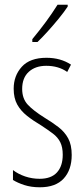

<svg xmlns="http://www.w3.org/2000/svg" viewBox="-20 -835 357 814"><path d="M284 -178Q284 -115 250 -78Q216 -41 149 -41Q112 -41 83 -50.5Q54 -60 35 -72V-114Q57 -97 86.5 -87Q116 -77 148 -77Q197 -77 221.5 -104Q246 -131 246 -179Q246 -211 235.5 -232Q225 -253 204.5 -268.5Q184 -284 155 -303Q121 -323 94.5 -344Q68 -365 53 -392Q38 -419 38 -459Q38 -514 72.5 -552Q107 -590 177 -590Q237 -590 281 -561L265 -530Q228 -556 176 -556Q130 -556 102 -530.5Q74 -505 74 -458Q74 -417 97.5 -391.5Q121 -366 169 -336Q202 -316 228 -296Q254 -276 269 -248.5Q284 -221 284 -178ZM267 -807Q251 -783 228.5 -755.5Q206 -728 182 -701.5Q158 -675 139 -657H117V-669Q150 -709 175 -743Q200 -777 224 -815H267Z"/></svg>

Font: Noto Sans Tamil UI ExtraCondensed ExtraLight
Style: Regular
Weight: 200
Width: 2
Designer: Jelle Bosma - Monotype Design Team
Foundry: Monotype Imaging Inc.
Version: Version 2.004; ttfautohint (v1.8.4.7-5d5b)